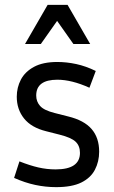

<svg xmlns="http://www.w3.org/2000/svg" viewBox="-20 -760 471 790"><path d="M209 -63Q309 -63 309 -131Q309 -160 291 -177Q273 -194 225 -206L170 -220Q109 -235 79 -272.5Q49 -310 49 -362Q49 -400 66 -432.5Q83 -465 120 -485Q157 -505 216 -505Q254 -505 293.5 -496.5Q333 -488 374 -468L348 -399Q275 -432 216 -432Q129 -432 129 -367Q129 -342 145 -324Q161 -306 205 -295L260 -281Q326 -265 357 -229Q388 -193 388 -136Q388 -95 370.5 -61.5Q353 -28 314.5 -9Q276 10 211 10Q168 10 125.5 1Q83 -8 38 -28L60 -96Q103 -79 138 -71Q173 -63 209 -63ZM282 -579 215 -674 148 -579H83L176 -740H258L351 -579Z"/></svg>

Font: Inria Sans
Style: Regular
Weight: 400
Designer: Black Foundry Team
Foundry: Black Foundry
Version: Version 1.2; ttfautohint (v1.8.3)